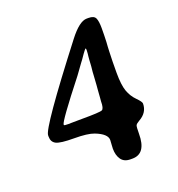

<svg xmlns="http://www.w3.org/2000/svg" viewBox="-122 -742 799 862"><g transform="rotate(-20 277.5 -310.5)"><path d="M304.7 -475.1 295.9 -463.4Q294.4 -461.4 284.7 -448Q274.9 -434.6 271 -429Q267.1 -423.3 259.8 -413.6Q127 -244.6 127 -229.5V-227.1Q127 -224.1 150.9 -224.1H155.3L159.2 -224.6L212.9 -225.1Q298.8 -225.1 309.6 -230.5Q320.3 -235.8 320.3 -270L321.8 -287.6Q323.7 -305.2 323.7 -314Q324.7 -322.8 324.7 -327.1L326.2 -344.7L329.1 -389.2L330.1 -406.7Q333.5 -437.5 333.5 -445.3L334.5 -462.4Q335.9 -475.1 335.9 -479L337.4 -491.7L338.4 -507.8Q338.4 -516.6 336.2 -516.6Q334 -516.6 320.6 -498Q307.1 -479.5 304.7 -475.1ZM430.7 -74.7Q430.7 20 365.2 20H356Q325.7 20 311.5 -0.2Q297.4 -20.5 297.4 -51.8Q297.4 -52.2 298.3 -68.8L299.8 -92.8Q299.8 -122.1 244.6 -143.6Q214.4 -155.3 149.7 -155.3Q85 -155.3 64.9 -165.5Q44.9 -175.8 44.9 -200.7V-208Q44.9 -243.2 301.3 -575.7Q351.6 -641.1 386.7 -641.1H395.5Q421.4 -641.1 428.5 -626.2Q435.5 -611.3 435.5 -577.9Q435.5 -544.4 434.1 -511.7L432.6 -489.7L431.6 -467.8Q429.7 -423.8 429.7 -366.2Q429.7 -308.6 440.4 -278.3Q451.2 -248 472.7 -226.6Q494.1 -205.1 494.1 -196.3Q494.1 -153.3 452.1 -129.9Q436.5 -121.1 433.6 -114.3Q430.7 -107.4 430.7 -74.7Z"/></g></svg>

Font: Averia Gruesa Libre
Style: Regular
Weight: 400
Italic angle: -1.70001°
Version: Version 1.002